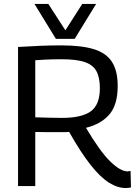

<svg xmlns="http://www.w3.org/2000/svg" viewBox="-20 -939 689 969"><path d="M615 10Q573 10 529.5 -17.5Q486 -45 437 -107Q388 -169 329 -273Q318 -272 303 -272Q288 -272 278 -272Q249 -272 218.5 -272Q188 -272 158 -273V0H71V-702Q137 -706 187.5 -708Q238 -710 289 -710Q392 -710 454.5 -690.5Q517 -671 545.5 -626Q574 -581 574 -505Q574 -411 532.5 -362Q491 -313 414 -294Q485 -174 536.5 -124Q588 -74 624 -74Q626 -74 631 -75Q636 -76 639 -76L641 7Q636 8 629.5 9Q623 10 615 10ZM293 -344Q392 -344 438 -377Q484 -410 484 -494Q484 -548 466.5 -580Q449 -612 407 -626Q365 -640 291 -640Q265 -640 245.5 -639.5Q226 -639 206 -638Q186 -637 158 -635V-347Q196 -346 228 -345Q260 -344 293 -344ZM465 -919 357 -743H262L154 -919H224L310 -786L395 -919Z"/></svg>

Font: Georama
Style: Regular
Weight: 400
Designer: Jean-Baptiste Levee
Foundry: Production Type
Version: Version 1.000